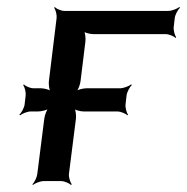

<svg xmlns="http://www.w3.org/2000/svg" viewBox="-20 -515 532 546"><path d="M53 -244 50 -218C49 -209 41 -194 35 -189L37 -187C43 -192 58 -198 67 -198H88C97 -198 115 -202 120 -207L119 -209C113 -204 107 -187 106 -178L86 -20C85 -11 78 4 72 9L74 11C79 6 95 0 104 0H154C163 0 177 6 182 11L184 9C180 4 175 -11 176 -20L196 -178C197 -187 195 -204 191 -209L188 -207C193 -202 209 -198 218 -198H314C323 -198 338 -192 342 -187L344 -189C340 -194 336 -209 337 -218L340 -244C341 -253 349 -268 355 -273L353 -275C347 -270 331 -264 322 -264H226C217 -264 200 -260 194 -255L196 -253C202 -258 208 -275 209 -284L223 -398C224 -407 222 -424 218 -429L215 -427C220 -422 236 -418 245 -418H451C460 -418 475 -412 479 -407L481 -409C477 -414 473 -429 474 -438L477 -464C478 -473 486 -488 492 -493L490 -495C484 -490 468 -484 459 -484H163C154 -484 140 -490 136 -495L134 -493C138 -488 142 -473 141 -464L119 -284C118 -275 120 -258 124 -253L126 -255C122 -260 105 -264 96 -264H75C66 -264 52 -270 48 -275L46 -273C50 -268 54 -253 53 -244Z"/></svg>

Font: Gamestation Storm Oblique 
Style: Italic
Weight: 400
Designer: Jonas Hecksher
Foundry: Jonas Hecksher, Playtypeª, e-types AS
Version: Version 1.003